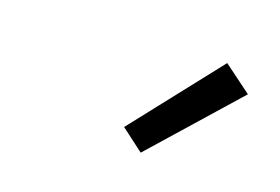

<svg xmlns="http://www.w3.org/2000/svg" viewBox="-43 -844 519 356"><g transform="rotate(15 216.0 -666.0)"><path d="M245 -565 409 -721 357 -767 203 -603Z"/></g></svg>

Font: Iosevka Sparkle Light Oblique
Style: Regular
Weight: 300
Italic angle: -9°
Designer: Belleve Invis
Foundry: Belleve Invis
Version: Version 4.5.0; ttfautohint (v1.8.3)